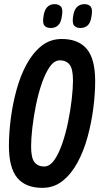

<svg xmlns="http://www.w3.org/2000/svg" viewBox="-20 -897 479 926"><path d="M184 9Q104 9 63.5 -39Q23 -87 23 -195Q23 -255 32 -325Q41 -395 59.5 -463Q78 -531 108 -586.5Q138 -642 180 -675.5Q222 -709 278 -709Q358 -709 398.5 -661Q439 -613 439 -505Q439 -445 430 -375Q421 -305 402.5 -237Q384 -169 354 -113.5Q324 -58 282 -24.5Q240 9 184 9ZM193 -94Q220 -94 241.5 -124.5Q263 -155 280 -204Q297 -253 308.5 -309.5Q320 -366 326 -419Q332 -472 332 -509Q332 -565 315.5 -585.5Q299 -606 269 -606Q242 -606 220.5 -575.5Q199 -545 182 -496Q165 -447 153.5 -390.5Q142 -334 136 -281Q130 -228 130 -191Q130 -135 146.5 -114.5Q163 -94 193 -94ZM368 -762Q349 -762 338.5 -772.5Q328 -783 332 -814Q336 -848 350.5 -862.5Q365 -877 387 -877Q407 -877 417 -865.5Q427 -854 422 -823Q418 -789 404 -775.5Q390 -762 368 -762ZM225 -762Q205 -762 195 -772.5Q185 -783 189 -813Q193 -847 207 -862Q221 -877 243 -877Q263 -877 273.5 -865.5Q284 -854 279 -823Q275 -789 261 -775.5Q247 -762 225 -762Z"/></svg>

Font: Georama Condensed SemiBold
Style: Italic
Weight: 600
Width: 3
Italic angle: -9°
Designer: Jean-Baptiste Levee
Foundry: Production Type
Version: Version 1.000